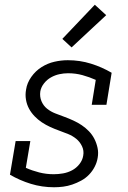

<svg xmlns="http://www.w3.org/2000/svg" viewBox="-20 -782 540 810"><path d="M208 8Q157 8 110 -6.5Q63 -21 22 -45L46 -187H108L89 -74Q116 -62 145.5 -54.5Q175 -47 207 -47Q226 -47 246 -50.5Q266 -54 284 -63.5Q302 -73 315 -89.5Q328 -106 331 -125Q335 -146 326 -165Q317 -184 301.5 -196.5Q286 -209 267.5 -216.5Q249 -224 229.5 -231Q210 -238 191.5 -246.5Q173 -255 156.5 -266Q140 -277 126 -291.5Q112 -306 102.5 -323.5Q93 -341 89.5 -362Q86 -383 90 -404Q94 -432 112 -457.5Q130 -483 155.5 -499Q181 -515 209.5 -521.5Q238 -528 266 -528Q317 -528 363.5 -513.5Q410 -499 451 -475L429 -340H367L384 -445Q357 -457 328 -465Q299 -473 267 -473Q249 -473 230.5 -469Q212 -465 195 -455.5Q178 -446 165.5 -430Q153 -414 150 -396Q147 -374 155 -355Q163 -336 178.5 -323.5Q194 -311 213.5 -303.5Q233 -296 252 -289Q271 -282 289.5 -273.5Q308 -265 324.5 -254Q341 -243 355 -228.5Q369 -214 378 -196.5Q387 -179 391.5 -158.5Q396 -138 392 -116Q389 -97 379.5 -78.5Q370 -60 355.5 -45Q341 -30 322.5 -20Q304 -10 285 -3.5Q266 3 246.5 5.5Q227 8 208 8ZM282 -582 243 -618 380 -762 428 -718Z"/></svg>

Font: Iosevka Curly Slab Light
Style: Italic
Weight: 300
Italic angle: -9°
Monospace: yes
Designer: Belleve Invis
Foundry: Belleve Invis
Version: Version 22.1.2; ttfautohint (v1.8.4)